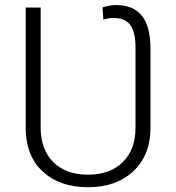

<svg xmlns="http://www.w3.org/2000/svg" viewBox="-20 -741 707 770"><path d="M333 9.8Q220.7 9.8 153.1 -51.5Q85.4 -112.8 83 -221.2V-710.9H143.1V-227.5Q143.6 -140.6 194.1 -90.6Q244.6 -40.5 333 -40.5Q420.4 -40.5 471.7 -90.1Q522.9 -139.6 523.4 -227.5V-550.8Q523.4 -609.9 503.2 -639.4Q482.9 -668.9 435.1 -668.9Q416.5 -668.9 394.5 -662.1L391.1 -711.4Q418 -720.7 446.8 -720.7Q583.5 -720.7 583.5 -546.9V-229Q583.5 -119.1 515.1 -54.7Q446.8 9.8 333 9.8Z"/></svg>

Font: Roboto Light
Style: Regular
Weight: 300
Designer: Google
Version: Version 2.134; 2016; ttfautohint (v1.6)